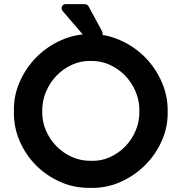

<svg xmlns="http://www.w3.org/2000/svg" viewBox="-20 -895 897 923"><path d="M416 -731Q489 -732 557 -702Q625 -672 676 -621Q727 -570 757 -502Q787 -434 786 -361Q788 -286 758 -218.5Q728 -151 676.5 -100Q625 -49 557.5 -19.5Q490 10 416 8Q341 10 273.5 -19Q206 -48 155 -98.5Q104 -149 74.5 -217Q45 -285 47 -361Q45 -434 75 -502Q105 -570 156 -621Q207 -672 274.5 -702Q342 -732 416 -731ZM418 -122Q466 -120 508.5 -139.5Q551 -159 583 -192Q615 -225 633 -269Q651 -313 650 -361Q651 -409 632.5 -453.5Q614 -498 581.5 -531.5Q549 -565 506.5 -584Q464 -603 416 -602Q368 -603 325.5 -583.5Q283 -564 251 -530.5Q219 -497 200.5 -452.5Q182 -408 183 -360Q182 -312 200.5 -268.5Q219 -225 251.5 -192Q284 -159 327 -140Q370 -121 418 -122ZM388 -875Q393 -875 398.5 -872Q404 -869 406 -864L471 -744Q476 -733 471.5 -723.5Q467 -714 454 -714H401Q399 -714 393.5 -716Q388 -718 386 -720L281 -842Q273 -853 278 -864Q283 -875 295 -875Z"/></svg>

Font: Stadtwerke
Style: Bold
Weight: 700
Designer: Santiago Orozco
Foundry: Typemade
Version: Version 1.003